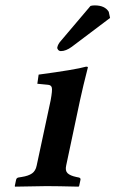

<svg xmlns="http://www.w3.org/2000/svg" viewBox="-20 -696 432 718"><path d="M318.4 -673.8Q324.7 -675.8 334.5 -675.8Q372.1 -675.8 386.7 -651.9L391.6 -628.9L248.5 -521Q226.6 -504.9 207.5 -504.9Q201.7 -504.9 197.5 -509.5Q193.4 -514.2 194.3 -519Q196.8 -531.2 207.5 -543ZM279.3 -321.3 227.5 -77.1Q223.1 -57.6 232.7 -48.3Q242.2 -39.1 265.1 -34.2L274.9 -32.2Q282.7 -30.3 280.8 -22.9L275.9 0L273.4 2Q192.9 0 153.8 0L36.6 2L35.2 0L40 -22.9Q41.5 -30.8 48.8 -32.2L61 -34.2Q86.4 -38.1 99.9 -47.6Q113.3 -57.1 117.2 -77.1L169.4 -320.8Q176.3 -358.4 173.8 -368.2Q171.4 -377.9 159.7 -378.9L119.6 -382.8L124.5 -417Q262.7 -435.5 302.2 -446.8Q309.1 -446.8 308.6 -443.8Q290 -371.1 279.3 -321.3Z"/></svg>

Font: Linux Libertine Slanted
Style: Semibold Slanted
Weight: 600
Designer: Philipp H. Poll
Foundry: Philipp H. Poll
Version: Version 5.1.1